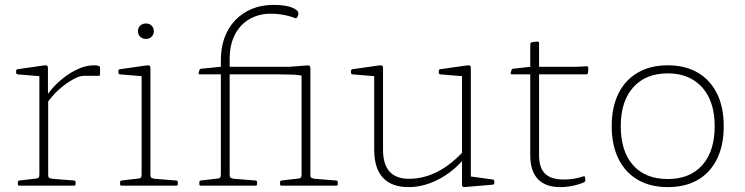

<svg xmlns="http://www.w3.org/2000/svg" viewBox="-20 -759 3047 785"><path d="M141 0V-327H177V0ZM389 -455Q389 -449 383 -449H325Q318 -449 310.5 -447.5Q303 -446 296 -443Q266 -430 232 -402.5Q198 -375 169 -333L163 -351Q171 -370 191 -394Q211 -418 239.5 -440.5Q268 -463 300.5 -477.5Q333 -492 364 -492Q389 -492 389 -483ZM59 0Q53 0 53 -6V-14Q53 -20 59 -21L128 -29Q136 -30 138.5 -33.5Q141 -37 141 -47V-180H177V-43Q177 -35 180.5 -32.5Q184 -30 194 -28L283 -21Q289 -20 289 -14V-6Q289 0 283 0ZM141 -327V-471L160 -446L52 -455Q46 -456 46 -462V-469Q46 -475 52 -476L156 -491Q169 -493 172.5 -490.5Q176 -488 176 -480V-392L177 -374V-327Z M559 0V-327H595V0ZM477 0Q471 0 471 -6V-14Q471 -20 477 -21L546 -29Q554 -30 556.5 -33.5Q559 -37 559 -47V-180H595V-43Q595 -35 598.5 -32.5Q602 -30 612 -28L701 -21Q707 -20 707 -14V-6Q707 0 701 0ZM559 -327V-471L578 -446L470 -455Q464 -456 464 -462V-469Q464 -475 470 -476L575 -491Q588 -493 591.5 -490.5Q595 -488 595 -480V-327ZM577 -600Q562 -600 553 -609Q544 -618 544 -632Q544 -645 553 -654Q562 -663 577 -663Q591 -663 600 -654Q609 -645 609 -632Q609 -618 600 -609Q591 -600 577 -600Z M1131 0Q1125 0 1125 -6V-14Q1125 -20 1131 -21L1200 -29Q1208 -30 1210.5 -33.5Q1213 -37 1213 -47V-469L1226 -447Q1203 -453 1174 -454Q1145 -455 1114 -455H797Q791 -455 792 -461L795 -471Q796 -477 802 -478L883 -486H1164L1229 -491Q1242 -493 1245.5 -490Q1249 -487 1249 -479V-455V-43Q1249 -35 1252.5 -32.5Q1256 -30 1266 -28L1355 -21Q1361 -20 1361 -14V-6Q1361 0 1355 0ZM883 -514Q883 -564 898 -605Q913 -646 941.5 -676Q970 -706 1009.5 -722.5Q1049 -739 1098 -739Q1146 -739 1173 -728.5Q1200 -718 1200 -704Q1200 -700 1199 -696.5Q1198 -693 1195 -688Q1192 -683 1186 -685Q1174 -690 1158.5 -694Q1143 -698 1125 -700.5Q1107 -703 1087 -703Q1040 -703 1002 -682Q964 -661 941.5 -619.5Q919 -578 919 -516Q919 -509 919 -501.5Q919 -494 919 -486V0H883ZM801 0Q795 0 795 -6V-14Q795 -20 801 -21L870 -29Q878 -30 880.5 -33.5Q883 -37 883 -47V-180H919V-43Q919 -35 922.5 -32.5Q926 -30 936 -28L1025 -21Q1031 -20 1031 -14V-6Q1031 0 1025 0Z M1905 -162V-14L1886 -40L1995 -25Q2001 -24 2001 -18V-11Q2001 -5 1995 -4L1878 6Q1874 6 1871.5 4Q1869 2 1869 -5V-116V-125V-162ZM1651 6Q1581 6 1545.5 -32.5Q1510 -71 1510 -147V-327H1546V-147Q1546 -28 1652 -28Q1774 -28 1881 -147L1885 -120Q1857 -83 1819 -54.5Q1781 -26 1738 -10Q1695 6 1651 6ZM1869 -162V-327H1905V-162ZM1510 -327V-471L1529 -446L1421 -455Q1415 -456 1415 -462V-469Q1415 -475 1421 -476L1526 -491Q1539 -493 1542.5 -490.5Q1546 -488 1546 -480V-327ZM1869 -327V-471L1888 -446L1780 -455Q1774 -456 1774 -462V-469Q1774 -475 1780 -476L1885 -491Q1898 -493 1901.5 -490.5Q1905 -488 1905 -480V-327Z M2271 6Q2210 6 2179 -27Q2148 -60 2148 -124V-484V-486V-578Q2148 -584 2154 -586Q2158 -587 2162 -587.5Q2166 -588 2170 -588.5Q2174 -589 2178 -589Q2184 -589 2184 -583V-124Q2184 -73 2208.5 -49Q2233 -25 2286 -25Q2306 -25 2325.5 -28Q2345 -31 2365 -38Q2371 -40 2372 -34L2373 -23Q2374 -18 2369 -14Q2355 -8 2339 -3.5Q2323 1 2306 3.5Q2289 6 2271 6ZM2073 -455Q2067 -455 2068 -461L2071 -471Q2072 -477 2078 -478L2148 -486H2338L2379 -488Q2385 -488 2385 -482Q2385 -477 2385 -471.5Q2385 -466 2384 -461Q2383 -455 2377 -455Z M2710 6Q2639 6 2587.5 -24Q2536 -54 2508.5 -110Q2481 -166 2481 -243Q2481 -321 2508.5 -376.5Q2536 -432 2587.5 -462Q2639 -492 2710 -492Q2782 -492 2833 -462Q2884 -432 2911.5 -376.5Q2939 -321 2939 -243Q2939 -165 2911.5 -109Q2884 -53 2833 -23.5Q2782 6 2710 6ZM2710 -27Q2801 -27 2851.5 -84Q2902 -141 2902 -243Q2902 -311 2879 -359Q2856 -407 2813 -433Q2770 -459 2710 -459Q2620 -459 2569 -402Q2518 -345 2518 -243Q2518 -140 2568.5 -83.5Q2619 -27 2710 -27Z"/></svg>

Font: Hahmlet Thin
Style: Regular
Weight: 250
Version: Version 1.002